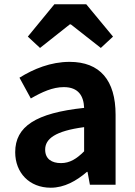

<svg xmlns="http://www.w3.org/2000/svg" viewBox="-20 -863 631 897"><path d="M217 14C281 14 337 -18 386 -60H389L400 0H520V-327C520 -488 447 -574 305 -574C217 -574 137 -541 71 -500L124 -403C176 -433 226 -456 278 -456C347 -456 371 -414 373 -359C147 -335 51 -272 51 -152C51 -56 117 14 217 14ZM265 -101C222 -101 191 -120 191 -164C191 -214 237 -251 373 -269V-156C338 -121 306 -101 265 -101ZM110 -692 167 -639 306 -749H311L451 -639L508 -692L383 -843H234Z"/></svg>

Font: Kinto Sans
Style: Bold
Weight: 700
Designer: Authors: Ryoko NISHIZUKA  (kana & ideographs); Paul D. Hunt (Latin, Greek & Cyrillic); Wenlong ZHANG  (bopomofo); Sandol
Foundry: Adobe Systems Incorporated, ookami Inc.
Version: Version 0.001